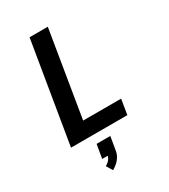

<svg xmlns="http://www.w3.org/2000/svg" viewBox="-235 -846 1070 1213"><g transform="rotate(-30 300.0 -239.5)"><path d="M62 0 184 -735H317L214 -110H491L473 0ZM221 256 194 211Q209 204 221.5 190Q234 176 237 160H197L214 60H314L297 160Q295 175 288 189Q281 203 271 215.5Q261 228 248 238Q235 248 221 256Z"/></g></svg>

Font: Iosevka SS04 XBd Ex Obl
Style: Regular
Weight: 800
Width: 7
Italic angle: -9°
Monospace: yes
Designer: Belleve Invis
Foundry: Belleve Invis
Version: Version 19.0.0; ttfautohint (v1.8.4)